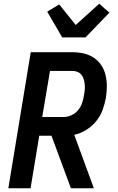

<svg xmlns="http://www.w3.org/2000/svg" viewBox="-20 -1017 640 1037"><path d="M25 0 146 -735H370Q401 -735 431 -728.5Q461 -722 485.5 -706Q510 -690 526.5 -665.5Q543 -641 550 -612Q557 -583 557 -551.5Q557 -520 552 -489Q546 -456 534 -423Q522 -390 499 -362Q476 -334 445 -315Q414 -296 381 -289L487 0H363L258 -284H192L145 0ZM323 -385Q345 -385 366.5 -395Q388 -405 402.5 -423Q417 -441 424 -462.5Q431 -484 434 -505Q437 -520 438 -534.5Q439 -549 437.5 -563Q436 -577 432 -590Q428 -603 419.5 -613.5Q411 -624 398 -629Q385 -634 371 -634H250L208 -385ZM316 -815 235 -954 300 -993 389 -882 516 -997 543 -973 571 -949 442 -815Z"/></svg>

Font: Iosevka Extended Oblique
Style: Bold
Weight: 700
Width: 7
Italic angle: -9°
Monospace: yes
Designer: Belleve Invis
Foundry: Belleve Invis
Version: Version 32.5.0; ttfautohint (v1.8.4)